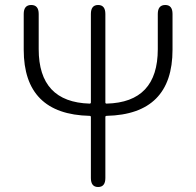

<svg xmlns="http://www.w3.org/2000/svg" viewBox="-20 -749 787 769"><path d="M373 0Q344 0 344 -36V-280Q344 -285 339 -285Q75 -291 75 -550V-693Q75 -729 105 -729Q135 -729 135 -693V-552Q135 -340 339 -334Q344 -334 344 -339V-693Q344 -729 373 -729Q402 -729 402 -693V-339Q402 -334 407 -334Q612 -339 612 -552V-693Q612 -729 642 -729Q671 -729 671 -693V-550Q671 -291 407 -285Q402 -285 402 -280V-36Q402 0 373 0Z"/></svg>

Font: Resource Han Rounded JP Light
Style: Regular
Weight: 300
Designer: Cyano Hao (round all glyphs); Ryoko NISHIZUKA 西塚涼子 (kana, bopomofo & ideographs); Paul D. Hunt (Latin, Greek & Cyrillic)
Foundry: Cyano Hao
Version: 0.990